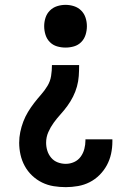

<svg xmlns="http://www.w3.org/2000/svg" viewBox="-20 -548 540 791"><path d="M250 -352Q232 -352 215 -357Q198 -362 185.5 -374.5Q173 -387 167.5 -404.5Q162 -422 162 -440Q162 -458 167.5 -475Q173 -492 185.5 -504.5Q198 -517 215 -522.5Q232 -528 250 -528Q268 -528 285 -522.5Q302 -517 314.5 -504.5Q327 -492 332.5 -475Q338 -458 338 -440Q338 -422 332.5 -404.5Q327 -387 314.5 -374.5Q302 -362 285 -357Q268 -352 250 -352ZM251 223Q226 223 201 219Q176 215 153.5 204Q131 193 112.5 175.5Q94 158 82 136Q70 114 64.5 89.5Q59 65 59 40Q59 18 63.5 -4Q68 -26 76 -47Q84 -68 95.5 -87Q107 -106 120.5 -123.5Q134 -141 149 -158Q164 -175 175.5 -194Q187 -213 190.5 -235Q194 -257 194 -280H306Q306 -257 304.5 -235Q303 -213 297 -191.5Q291 -170 281 -150Q271 -130 257.5 -111.5Q244 -93 229 -76.5Q214 -60 201 -42Q188 -24 179 -3.5Q170 17 170 40Q170 57 175 73Q180 89 191 102Q202 115 218 121Q234 127 251 127Q269 127 285.5 119.5Q302 112 312.5 97.5Q323 83 327.5 65.5Q332 48 332 31V26H443V35Q443 61 437.5 86Q432 111 420 133Q408 155 390 173Q372 191 349.5 202.5Q327 214 301.5 218.5Q276 223 251 223Z"/></svg>

Font: Iosevka Custom
Style: Bold
Weight: 700
Monospace: yes
Designer: Belleve Invis
Foundry: Belleve Invis
Version: Version 30.3.3; ttfautohint (v1.8.3)